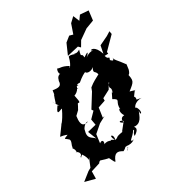

<svg xmlns="http://www.w3.org/2000/svg" viewBox="-240 -1109 1197 1317"><g transform="rotate(-30 358.0 -451.0)"><path d="M628 -630 626 -644 716 -735 712 -759 680 -739 611 -706 599 -646C574 -723 536 -715 536 -708C572 -687 539 -722 486 -680C523 -714 511 -716 474 -689C473 -737 448 -684 469 -754C431 -729 422 -758 428 -742C406 -750 388 -753 383 -747C367 -676 335 -666 357 -689C304 -719 292 -706 275 -717C263 -706 266 -670 276 -676C241 -672 244 -632 241 -640C241 -598 218 -596 172 -603C166 -545 162 -585 164 -569C139 -505 151 -497 129 -540C147 -494 176 -478 149 -497C93 -419 165 -471 164 -461C124 -376 88 -351 116 -382L57 -301C124 -292 129 -267 112 -289C64 -268 75 -280 104 -252C115 -235 90 -207 96 -196C80 -191 107 -185 103 -152C76 -164 147 -148 109 -103C121 -154 91 -78 127 -120C164 -66 136 -50 159 -81L131 -13L108 0L45 50L126 71L127 13L204 -11L167 -9C214 -8 193 -15 214 -23C268 -7 233 -16 271 -7C276 -15 291 40 301 36C322 -20 348 -21 384 2C416 -12 408 -32 424 -2C385 23 435 10 415 -19C472 -7 498 -46 474 -30C450 -37 485 -45 515 -92C527 -82 504 -81 503 -50C547 -78 541 -94 530 -107C586 -100 599 -152 614 -187C605 -142 639 -163 612 -212C590 -208 618 -256 675 -253C608 -265 658 -254 633 -289C631 -275 664 -335 665 -320L625 -332C685 -379 688 -380 671 -453C670 -418 687 -437 695 -465C703 -525 705 -536 700 -504C659 -562 637 -573 640 -596C640 -560 628 -575 616 -586C631 -623 610 -585 599 -629ZM428 -600C428 -582 488 -576 505 -630C456 -550 492 -582 499 -541L457 -518L436 -505L412 -487L402 -461L336 -355L345 -342L301 -297L309 -251L240 -234L266 -167C248 -191 206 -191 227 -258C226 -265 254 -305 274 -296C214 -275 220 -335 225 -369L267 -409C239 -378 267 -414 277 -439C288 -443 300 -421 283 -499C265 -491 318 -498 330 -546C273 -534 304 -540 331 -525C305 -552 351 -545 342 -541C330 -556 343 -556 360 -555C428 -613 449 -602 452 -609ZM345 -110C357 -88 325 -134 275 -92C307 -95 309 -154 272 -125L281 -193L340 -244L392 -272L376 -268L387 -343L446 -363V-382L507 -414L518 -433L540 -472C518 -461 546 -458 529 -431C573 -458 518 -468 520 -423C542 -396 496 -355 528 -411L496 -346C553 -316 500 -322 510 -256C508 -279 486 -248 512 -209C488 -209 477 -193 485 -167C445 -184 466 -200 489 -177C436 -110 436 -116 453 -118C376 -107 410 -102 374 -93C389 -139 341 -149 372 -96ZM512 -938 486 -863 458 -871 418 -839 381 -755 472 -776 488 -760 514 -804 591 -858 553 -842 651 -879 660 -954 594 -959 569 -924 549 -973Z"/></g></svg>

Font: Asimov Aggro
Style: CondIt
Weight: 500
Designer: Google
Version: Version 2.000980; 2014